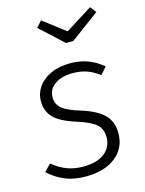

<svg xmlns="http://www.w3.org/2000/svg" viewBox="-118 -840 696 922"><g transform="rotate(-15 230.5 -379.0)"><path d="M421 -475 390 -440Q360 -463 329 -474Q298 -485 260 -485Q204 -485 170 -461.5Q136 -438 136 -397Q136 -363 161.5 -341.5Q187 -320 251 -301Q328 -277 362.5 -242Q397 -207 397 -150Q397 -77 342 -33Q287 11 194 11Q133 11 88.5 -8Q44 -27 9 -60L42 -94Q76 -66 112 -52Q148 -38 194 -38Q262 -38 299.5 -67.5Q337 -97 337 -145Q337 -187 311.5 -210Q286 -233 217 -255Q140 -279 108.5 -311.5Q77 -344 77 -394Q77 -432 99 -464Q121 -496 162.5 -515Q204 -534 260 -534Q353 -534 421 -475ZM445 -739 302 -633H266L151 -739L178 -769L288 -685L422 -769Z"/></g></svg>

Font: Fira Sans Light
Style: Italic
Weight: 300
Italic angle: -8°
Designer: bBox Type GmbH & Carrois Corporate GbR & Edenspiekermann AG
Foundry: bBox Type GmbH & Carrois Corporate GbR & Edenspiekermann AG
Version: Version 4.301